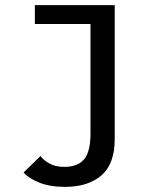

<svg xmlns="http://www.w3.org/2000/svg" viewBox="-20 -720 610 749"><path d="M427.5 -700V-177Q427.5 -81 375.8 -36Q324 9 233.5 9Q174.5 9 133 -7.8Q91.5 -24.5 72 -47L138 -111.5Q148 -96.5 171.8 -82.8Q195.5 -69 230.5 -69Q283.5 -69 308.2 -98.8Q333 -128.5 333 -199V-626.5H116V-700Z"/></svg>

Font: League Mono Narrow
Style: Regular
Weight: 400
Width: 3
Designer: Tyler Finck
Foundry: The League of Moveable Type / Tyler Finck
Version: Version 2.210